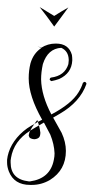

<svg xmlns="http://www.w3.org/2000/svg" viewBox="-82 -366 264 542"><path d="M50 -320 71 -291 80 -303 111 -345 92 -334 71 -321 30 -346 58 -329 30 -346ZM3 156Q-42 156 -57 118Q-62 105 -62 93Q-62 88 -62 85Q-61 75 -57.5 64Q-54 53 -48 42.5Q-42 32 -34 22.5Q-26 13 -16 4.5Q-6 -4 6 -11Q11 -14 15 -16Q7 -5 3 3Q-43 32 -51 80Q-51 83 -52 86Q-52 90 -52 93Q-52 140 -1 146Q1 146 3 146Q60 138 70 85Q72 76 72 67Q71 41 60 14Q55 4 42 -20Q35 -16 28 -12Q27 -15 25 -22Q27 -23 37 -28Q-1 -95 -1 -145Q-1 -167 4 -187Q12 -215 34 -230L24 -236L34 -231Q53 -243 75 -243Q75 -243 76 -243Q112 -243 121 -211Q122 -204 122 -198Q122 -196 122 -195Q120 -159 85 -143Q74 -139 63 -137Q59 -139 58 -142Q59 -146 62 -147Q101 -152 111 -185Q112 -191 112 -195Q112 -197 112 -198Q111 -222 91 -231Q53 -229 39 -185Q34 -162 34 -142Q35 -96 63 -43Q120 -73 140 -106Q148 -119 152 -132Q155 -135 157 -135Q161 -134 162 -130V-129Q144 -78 87 -45Q79 -40 68 -34Q92 9 92 9Q104 35 104 60Q104 114 59 142Q35 156 8 156Q8 156 7 156H5ZM3 3Q1 6 -1 16Q0 20 2 23Q8 27 16 27Q25 26 29 21Q32 16 32 9Q31 0 28 -12Q15 -4 11 -2Q6 1 3 3ZM15 -16Q20 -19 25 -22Q24 -26 23 -27Q16 -18 15 -16Z"/></svg>

Font: Maria
Style: Christmas
Weight: 400
Designer: Muhammad Yoni
Version: Version 001.000